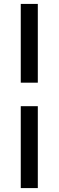

<svg xmlns="http://www.w3.org/2000/svg" viewBox="-20 -790 299 980"><path d="M86 170V-248H173V170ZM86 -368V-770H173V-368Z"/></svg>

Font: Domine
Style: Regular
Weight: 400
Designer: Pablo Impallari, Rodrigo Fuenzalida, Brenda Gallo
Foundry: Pablo Impallari, Rodrigo Fuenzalida, Brenda Gallo
Version: Version 2.000;September 19, 2022;FontCreator 14.0.0.2877 64-